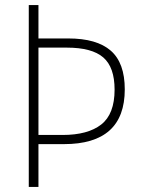

<svg xmlns="http://www.w3.org/2000/svg" viewBox="-20 -734 555 754"><path d="M470 -383Q470 -168 231 -168H131V0H93V-714H131V-583H248Q360 -583 415 -535Q470 -487 470 -383ZM226 -204Q325 -204 377.5 -245Q430 -286 430 -382Q430 -470 385.5 -508.5Q341 -547 242 -547H131V-204Z"/></svg>

Font: Noto Sans Hebrew SemiCondensed ExtraLight
Style: Regular
Weight: 200
Width: 4
Designer: Monotype Design Team
Foundry: Monotype Imaging Inc.
Version: Version 2.004; ttfautohint (v1.8.4.7-5d5b)